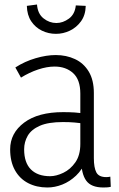

<svg xmlns="http://www.w3.org/2000/svg" viewBox="-20 -822 527 851"><path d="M340 -115 361 -110Q345 -70 317 -43.5Q289 -17 256 -4Q223 9 190 9Q142 9 104.5 -10.5Q67 -30 46 -68Q25 -106 25 -160Q25 -232 87 -278.5Q149 -325 260 -325Q287 -325 311 -323.5Q335 -322 358 -317V-273Q333 -277 310.5 -279Q288 -281 259 -281Q194 -281 156.5 -264.5Q119 -248 103 -220.5Q87 -193 87 -160Q87 -101 117 -71Q147 -41 202 -41Q229 -41 260.5 -56Q292 -71 314 -102.5Q336 -134 336 -184V-407Q336 -469 304 -498Q272 -527 222 -527Q188 -527 149 -514Q110 -501 73 -478L48 -523Q90 -550 138 -564Q186 -578 227 -578Q274 -578 312.5 -560Q351 -542 373.5 -504.5Q396 -467 396 -410V-121Q396 -79 407 -58Q418 -37 451 -37Q456 -37 460 -37.5Q464 -38 469 -39L471 6Q463 8 454.5 8.5Q446 9 438 9Q384 9 362 -21.5Q340 -52 340 -115ZM144 -802Q147 -761 173 -740.5Q199 -720 230 -720Q259 -720 285.5 -739.5Q312 -759 316 -798L360 -796Q359 -755 339 -727.5Q319 -700 289.5 -686Q260 -672 228 -672Q195 -672 166 -686Q137 -700 118.5 -727.5Q100 -755 99 -796Z"/></svg>

Font: Yaldevi Light
Style: Regular
Weight: 300
Designer: Sol Matas, Rajitha Manaperi, Kosala Senevirathne
Foundry: Mooniak
Version: Version 1.100